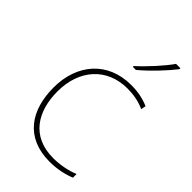

<svg xmlns="http://www.w3.org/2000/svg" viewBox="-234 -848 939 939"><g transform="rotate(45 236.0 -378.0)"><path d="M431 -759V-766H401C372 -723 307 -652 262 -612V-606H283C336 -650 396 -714 431 -759ZM302 10C357 10 405 -2 438 -16V-41C399 -25 350 -15 302 -15C150 -15 86 -125 86 -261C86 -409 175 -513 319 -513C357 -513 397 -507 437 -489L442 -514C405 -530 367 -538 319 -538C157 -538 59 -422 59 -261C59 -106 133 10 302 10Z"/></g></svg>

Font: Noto Sans Canadian Aboriginal Thin
Style: Regular
Weight: 100
Designer: Monotype Design Team, Typotheque's Kevin King
Foundry: Monotype Imaging Inc.
Version: Version 2.004